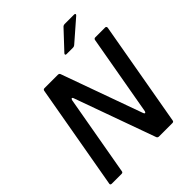

<svg xmlns="http://www.w3.org/2000/svg" viewBox="-261 -1121 1272 1272"><g transform="rotate(-45 375.0 -484.5)"><path d="M144 -12Q143 0 130 0H38Q31 0 28 -4Q25 -8 27 -14L157 -751Q159 -763 171 -763H296Q308 -763 312 -753L517 -183Q520 -175 525 -175Q530 -175 533 -185L633 -751Q635 -763 647 -763H739Q745 -763 748 -759Q751 -755 750 -749L620 -12Q619 0 606 0H481Q469 0 465 -10L260 -580Q257 -588 252 -588Q250 -588 247.5 -585Q245 -582 244 -578ZM435 -819Q424 -819 424 -826Q424 -830 429 -835L549 -963Q556 -969 565 -969H653Q664 -969 664 -962Q664 -958 658 -953L511 -825Q503 -819 495 -819Z"/></g></svg>

Font: Open Sauce Two Medium Italic
Style: Regular
Weight: 500
Italic angle: -10°
Designer: Alfredo Marco Pradil
Foundry: Creative Sauce Fz LLC
Version: Version 1.477